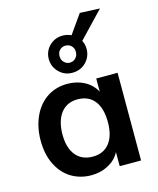

<svg xmlns="http://www.w3.org/2000/svg" viewBox="-129 -970 877 1068"><g transform="rotate(-15 309.5 -436.5)"><path d="M309 -570Q264 -570 233 -601Q201 -633 201 -678Q201 -722 233 -754Q265 -784 309 -784Q333 -784 358 -773L434 -881L549 -876L407 -727Q419 -705 419 -678Q419 -633 387 -601Q356 -570 309 -570ZM309 -726Q290 -726 276 -712Q263 -699 263 -678Q263 -656 276 -643Q290 -628 309 -628Q331 -628 344 -643Q357 -656 357 -678Q357 -699 344 -712Q330 -726 309 -726ZM551 -505V0H428V-81Q405 -38 362 -16Q319 8 264 8Q199 8 147 -24Q97 -55 68 -115Q40 -172 40 -252Q40 -328 69 -391Q97 -451 148 -485Q199 -518 264 -518Q318 -518 362 -495Q406 -471 428 -429V-505ZM298 -90Q360 -90 394 -133Q428 -176 428 -254Q428 -334 394 -377Q360 -420 297 -420Q236 -420 201 -376Q166 -330 166 -252Q166 -175 201 -132Q236 -90 298 -90Z"/></g></svg>

Font: PRinguin Sans
Style: Bold
Weight: 700
Designer: Vernon Adams
Foundry: Vernon Adams
Version: ""